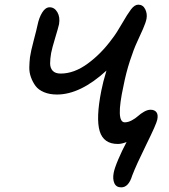

<svg xmlns="http://www.w3.org/2000/svg" viewBox="-20 -640 720 819"><path d="M497.1 159.2Q475.6 159.2 467.8 141.4Q460 123.5 464.8 98.1Q467.8 79.6 484.1 40.8Q500.5 2 520 -34.2Q499 -25.9 482.9 -25.9Q421.9 -25.9 405.3 -80.3Q388.7 -134.8 412.1 -252.9Q418.9 -288.6 434.1 -338.9Q322.8 -236.8 223.1 -236.8Q191.4 -236.8 167.7 -246.8Q144 -256.8 131.8 -273.2Q119.6 -289.6 112.1 -310.3Q104.5 -331.1 105 -353Q105.5 -375 107.9 -396Q111.3 -420.4 124 -468.3Q136.7 -516.1 140.1 -533.2Q146.5 -564.9 160.2 -586.9Q173.8 -608.9 191.9 -608.9Q212.4 -608.9 224.6 -588.1Q236.8 -567.4 231.9 -537.1Q228.5 -521.5 215.3 -478Q202.1 -434.6 198.2 -414.1Q193.8 -389.2 193.8 -369.6Q193.8 -350.1 204.8 -338.1Q215.8 -326.2 238.8 -326.2Q296.4 -326.2 354.2 -368.7Q412.1 -411.1 458 -474.1Q477.1 -498.5 500.2 -539.1Q523.4 -579.6 538.8 -599.9Q554.2 -620.1 569.8 -620.1Q589.8 -620.1 599.4 -600.8Q608.9 -581.5 605 -560.1Q602.1 -544.4 590.1 -516.8Q578.1 -489.3 564.5 -460.2Q550.8 -431.2 534.2 -380.4Q517.6 -329.6 506.8 -273.9Q472.7 -118.2 512.2 -118.2Q526.4 -118.2 542 -126.5Q557.6 -134.8 568.8 -145Q580.1 -155.3 594.7 -163.6Q609.4 -171.9 622.1 -171.9Q639.2 -171.9 647.2 -161.4Q655.3 -150.9 650.9 -129.9Q647.5 -111.3 604.2 -23.7Q561 64 543.9 108.9Q528.8 159.2 497.1 159.2Z"/></svg>

Font: Shantell Sans Irregular Bouncy
Style: Italic
Weight: 400
Italic angle: -11.31°
Designer: Stephen Nixon, Anya Danilova, Shantell Martin
Foundry: Arrow Type
Version: Version 1.006;[9816181b4]